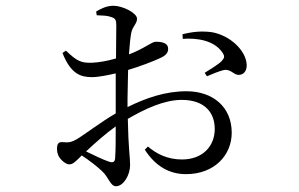

<svg xmlns="http://www.w3.org/2000/svg" viewBox="-20 -584 1040 667"><path d="M615 -449C666 -453 725 -443 753 -401C761 -389 760 -383 751 -373C742 -362 707 -341 691 -331L699 -319C715 -326 746 -339 760 -341C783 -344 793 -322 811 -324C830 -325 838 -342 837 -360C834 -410 778 -461 717 -472C681 -477 650 -474 614 -465ZM246 -100C232 -92 222 -88 202 -90C183 -92 178 -86 178 -65C178 -52 183 -39 194 -28C203 -19 212 -13 221 -13C233 -13 242 -22 264 -44C290 -27 317 -6 334 10C358 32 363 63 383 63C409 63 432 24 432 -11C432 -39 426 -66 424 -171C482 -205 550 -237 611 -237C692 -237 726 -192 726 -136C726 -76 684 -30 612 -30C561 -30 523 -50 494 -75L483 -64C519 -8 567 21 626 21C725 21 785 -45 785 -123C785 -212 720 -267 628 -267C553 -267 486 -243 423 -212V-242L425 -341C462 -352 511 -370 538 -383C556 -391 565 -402 564 -415C564 -438 534 -439 521 -439C507 -439 483 -416 428 -395C430 -427 433 -454 436 -470C441 -494 456 -501 456 -519C456 -539 406 -564 374 -564C352 -564 332 -555 314 -544L316 -531C337 -530 353 -530 366 -525C381 -520 384 -515 384 -496L383 -381C353 -372 322 -367 299 -366C261 -365 247 -372 209 -408L197 -400C226 -327 260 -316 300 -316C322 -316 355 -323 382 -329V-239V-190C330 -160 272 -115 246 -100ZM382 -145C382 -100 382 -64 380 -35C379 -21 373 -17 357 -23C336 -30 306 -45 279 -58C309 -86 347 -120 382 -145Z"/></svg>

Font: Harano Aji Mincho
Style: Regular
Weight: 400
Foundry: Masamichi Hosoda
Version: HaranoAjiMincho-Regular version 20230610;ttx 4.39.4